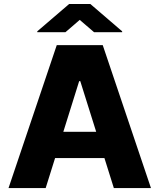

<svg xmlns="http://www.w3.org/2000/svg" viewBox="-20 -957 812 977"><path d="M212.4 0H23.4L268.8 -727.3H502.8L748.2 0H559.3L511.4 -152.7H260.3ZM302.2 -286.2H469.5L388.5 -544H382.8ZM313.2 -793.3 385.7 -855.8 458.5 -793.3H601.6V-797.6L439.6 -936.8H332L169.7 -797.6V-793.3Z"/></svg>

Font: Inter UI Extra Bold
Style: Regular
Weight: 800
Designer: Rasmus Andersson
Foundry: rsms
Version: 3.2;8d6f07862